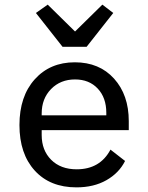

<svg xmlns="http://www.w3.org/2000/svg" viewBox="-20 -797 640 829"><path d="M354 -595H250L135 -741L186 -777L304 -661L422 -777L469 -741ZM310 12Q196 12 130 -60.5Q64 -133 64 -257Q64 -381 130 -454.5Q196 -528 303 -528Q409 -528 472.5 -457.5Q536 -387 536 -274V-235H160V-214Q160 -148 201 -107Q242 -66 311 -66Q412 -66 457 -151L520 -102Q494 -50 439.5 -19Q385 12 310 12ZM304 -454Q241 -454 200.5 -412.5Q160 -371 160 -307V-299H439V-310Q439 -375 402 -414.5Q365 -454 304 -454Z"/></svg>

Font: IBM Plex Mono Text
Style: Regular
Weight: 450
Designer: Mike Abbink, Paul van der Laan, Pieter van Rosmalen
Foundry: Bold Monday
Version: Version 2.000